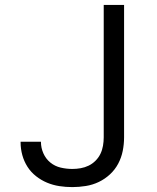

<svg xmlns="http://www.w3.org/2000/svg" viewBox="-20 -755 640 783"><path d="M275 8Q248 8 222 4Q196 0 172 -10Q148 -20 127 -36.5Q106 -53 92 -75Q78 -97 71 -122.5Q64 -148 64 -174Q64 -175 64 -176Q64 -177 64 -177H147Q147 -177 147 -176.5Q147 -176 147 -176Q147 -152 157 -129.5Q167 -107 185.5 -92Q204 -77 227.5 -71.5Q251 -66 275 -66Q292 -66 309 -69Q326 -72 341.5 -79.5Q357 -87 369.5 -99.5Q382 -112 389.5 -127.5Q397 -143 400 -160.5Q403 -178 403 -195V-735H486V-195Q486 -167 480.5 -139.5Q475 -112 462 -87.5Q449 -63 428.5 -44Q408 -25 383 -13Q358 -1 330 3.5Q302 8 275 8Z"/></svg>

Font: Zed Sans Extended
Style: Regular
Weight: 400
Width: 7
Designer: Belleve Invis
Foundry: Belleve Invis
Version: Version 1.0.0; ttfautohint (v1.8.4)